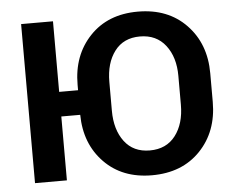

<svg xmlns="http://www.w3.org/2000/svg" viewBox="-52 -782 1048 855"><g transform="rotate(-5 472.0 -355.0)"><path d="M594 10.5Q461.5 10.5 380.8 -72.5Q300 -155.5 298.5 -285.5H214V0H71.5V-711H214V-395.5H298.5V-419.5Q298.5 -551.5 379 -636.2Q459.5 -721 593.5 -721Q728.5 -721 810 -636.2Q891.5 -551.5 891.5 -419.5V-291.5Q891.5 -159 810.2 -74.2Q729 10.5 594 10.5ZM594 -100.5Q668 -100.5 708.5 -153.5Q749 -206.5 749 -291.5V-420.5Q749 -504 708 -557Q667 -610 593.5 -610Q520 -610 480.2 -557.2Q440.5 -504.5 440.5 -420.5V-291.5Q440.5 -206.5 480.5 -153.5Q520.5 -100.5 594 -100.5Z"/></g></svg>

Font: Roberto Sans
Style: Bold
Weight: 700
Designer: Google (font) & Cristiano Sobral (main changes)
Version: Version 1.000;October 12, 2021;FontCreator 14.0.0.2814 64-bi